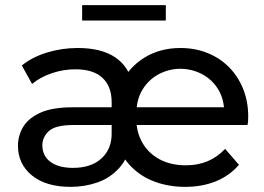

<svg xmlns="http://www.w3.org/2000/svg" viewBox="-20 -722 1029 748"><path d="M256 6Q159 6 104.5 -38.5Q50 -83 50 -154Q50 -194 70.5 -228Q91 -262 137.5 -283Q184 -304 263 -304H430V-235H267Q196 -235 170.5 -211.5Q145 -188 145 -156Q145 -115 176.5 -91.5Q208 -68 264 -68Q335 -68 375 -104.5Q415 -141 415 -201V-324Q415 -385 379.5 -418.5Q344 -452 274 -452Q226 -452 181 -436.5Q136 -421 105 -395L65 -467Q106 -500 163.5 -517.5Q221 -535 283 -535Q375 -535 429 -498.5Q483 -462 498 -391L452 -397Q483 -461 543.5 -498Q604 -535 683 -535Q740 -535 788.5 -515.5Q837 -496 872.5 -460Q908 -424 927.5 -375Q947 -326 947 -268Q947 -258 946.5 -250Q946 -242 944 -235H492V-304H894L854 -278Q854 -335 830 -374Q806 -413 766.5 -433.5Q727 -454 682 -454Q639 -454 599.5 -433.5Q560 -413 535.5 -373.5Q511 -334 511 -276V-260Q511 -207 535 -165.5Q559 -124 602.5 -101Q646 -78 704 -78Q751 -78 789 -94Q827 -110 857 -142L911 -80Q874 -37 820.5 -15.5Q767 6 701 6Q640 6 586 -13Q532 -32 492 -72Q452 -112 430 -175L492 -173Q480 -106 443.5 -66.5Q407 -27 357.5 -10.5Q308 6 256 6ZM300 -642V-702H626V-642Z"/></svg>

Font: Montserrat Thin Medium
Style: Regular
Weight: 500
Version: Version 9.000